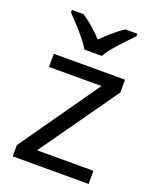

<svg xmlns="http://www.w3.org/2000/svg" viewBox="-142 -849 755 932"><g transform="rotate(20 235.0 -383.0)"><path d="M431 0H39V-58L327 -468H56V-536H424V-470L140 -68H431ZM189 -606Q176 -629 154 -655.5Q132 -682 108 -708Q84 -734 66 -753V-766H126Q152 -749 180 -725Q208 -701 233 -674Q260 -701 288 -725Q316 -749 342 -766H404V-753Q385 -734 360.5 -708Q336 -682 313.5 -655.5Q291 -629 279 -606Z"/></g></svg>

Font: Noto Sans Meetei Mayek
Style: Regular
Weight: 400
Designer: Monotype Design Team and Neelakash Kshetrimayum
Foundry: Monotype Imaging Inc.
Version: Version 2.002